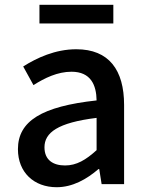

<svg xmlns="http://www.w3.org/2000/svg" viewBox="-20 -770 615 803"><path d="M217 13C283 13 342 -20 392 -63H395L405 0H499V-331C499 -477 436 -564 299 -564C211 -564 134 -528 77 -492L120 -414C167 -444 221 -470 279 -470C360 -470 383 -414 384 -350C155 -325 55 -264 55 -146C55 -49 122 13 217 13ZM252 -78C203 -78 166 -100 166 -154C166 -215 221 -257 384 -277V-142C339 -101 300 -78 252 -78ZM145 -672H454V-750H145Z"/></svg>

Font: Kinto Sans Med
Style: Regular
Weight: 500
Designer: Authors: Ryoko NISHIZUKA  (kana & ideographs); Paul D. Hunt (Latin, Greek & Cyrillic); Wenlong ZHANG  (bopomofo); Sandol
Foundry: Adobe Systems Incorporated, ookami Inc.
Version: Version 0.001